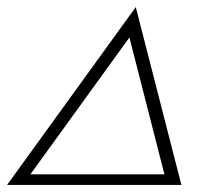

<svg xmlns="http://www.w3.org/2000/svg" viewBox="-71 -523 600 543"><path d="M313 -503 442 0H-51ZM394 -30 295 -417 15 -30Z"/></svg>

Font: Srisakdi
Style: Regular
Weight: 400
Designer: Cadson Demak Co.,Ltd.
Foundry: Cadson Demak Co.,Ltd.
Version: Version 1.000